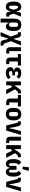

<svg xmlns="http://www.w3.org/2000/svg" viewBox="2872 -3728 1056 6841"><g transform="rotate(90 3400.5 -308.0)"><path d="M573 -109V0H510Q459 0 431.5 -21.5Q404 -43 400 -92L395 -153H379Q368 -94 349 -57.5Q330 -21 299.5 -4.5Q269 12 225 12Q160 12 118.5 -18Q77 -48 57 -109Q37 -170 37 -262Q37 -354 57 -415Q77 -476 119 -506.5Q161 -537 225 -537Q269 -537 301 -521Q333 -505 354 -468.5Q375 -432 385 -372H401L413 -447L433 -525H572L467 -265L521 -109ZM237 -102Q250 -102 261 -109Q272 -116 281.5 -131Q291 -146 298 -170L326 -262L298 -355Q291 -379 281.5 -394Q272 -409 261 -416Q250 -423 237 -423Q209 -423 196 -401.5Q183 -380 183 -323V-202Q183 -145 196 -123.5Q209 -102 237 -102Z M644 200V-262Q644 -360 668 -420.5Q692 -481 740 -509Q788 -537 861 -537Q979 -537 1031.5 -473Q1084 -409 1084 -262Q1084 -126 1044.5 -57Q1005 12 915 12Q875 12 842 -17Q809 -46 800 -87H784V200ZM858 -99Q893 -99 915.5 -125Q938 -151 938 -196V-336Q938 -381 918.5 -403.5Q899 -426 861 -426Q823 -426 803.5 -403.5Q784 -381 784 -336V-172Q784 -149 793 -132.5Q802 -116 818.5 -107.5Q835 -99 858 -99Z M1130 -525H1202Q1252 -525 1278 -506Q1304 -487 1314 -449L1361 -274H1375L1453 -525H1600L1448 -172L1541 91H1602V200H1530Q1481 200 1454.5 180.5Q1428 161 1418 124L1368 -67H1354L1270 200H1123L1282 -169L1191 -416H1130Z M1887 -109V0H1806Q1733 0 1697.5 -34.5Q1662 -69 1662 -140V-525H1802V-109Z M2266 0H2175Q2102 0 2066.5 -34.5Q2031 -69 2031 -140V-416H1906V-525H2315V-416H2171V-109H2266Z M2727 -166 2799 -78Q2763 -35 2708.5 -11.5Q2654 12 2583 12Q2488 12 2430.5 -31.5Q2373 -75 2373 -147Q2373 -201 2402.5 -231Q2432 -261 2486 -268V-284Q2434 -292 2409.5 -318Q2385 -344 2385 -387Q2385 -453 2437.5 -495Q2490 -537 2584 -537Q2631 -537 2668 -527.5Q2705 -518 2734.5 -499Q2764 -480 2788 -452L2708 -368Q2695 -388 2677 -401Q2659 -414 2638 -420.5Q2617 -427 2594 -427Q2561 -427 2543.5 -412Q2526 -397 2526 -373V-362Q2526 -338 2540.5 -325.5Q2555 -313 2585 -313H2668V-219H2573Q2543 -219 2528 -207Q2513 -195 2513 -171V-160Q2513 -129 2533.5 -114Q2554 -99 2599 -99Q2640 -99 2671.5 -116Q2703 -133 2727 -166Z M3180 0 3077 -217 3020 -151V0H2880V-525H3020V-305H3036L3084 -381L3150 -472Q3172 -502 3194.5 -513.5Q3217 -525 3259 -525H3310V-416H3251L3165 -318L3334 0Z M3726 0H3635Q3562 0 3526.5 -34.5Q3491 -69 3491 -140V-416H3366V-525H3775V-416H3631V-109H3726Z M4047 12Q3974 12 3924.5 -18Q3875 -48 3849.5 -109Q3824 -170 3824 -262Q3824 -355 3849.5 -416Q3875 -477 3924.5 -507Q3974 -537 4047 -537Q4120 -537 4169.5 -507Q4219 -477 4244.5 -416Q4270 -355 4270 -262Q4270 -170 4244.5 -109Q4219 -48 4169.5 -18Q4120 12 4047 12ZM4047 -99Q4085 -99 4104.5 -121.5Q4124 -144 4124 -189V-336Q4124 -381 4104.5 -403.5Q4085 -426 4047 -426Q4009 -426 3989.5 -403.5Q3970 -381 3970 -336V-189Q3970 -144 3989.5 -121.5Q4009 -99 4047 -99Z M4632 0H4452L4348 -416H4305V-525H4359Q4413 -525 4440.5 -503.5Q4468 -482 4478 -432L4519 -239L4537 -118H4553L4577 -239L4652 -525H4788Z M5078 -109V0H4997Q4924 0 4888.5 -34.5Q4853 -69 4853 -140V-525H4993V-109Z M5452 0 5349 -217 5292 -151V0H5152V-525H5292V-305H5308L5356 -381L5422 -472Q5444 -502 5466.5 -513.5Q5489 -525 5531 -525H5582V-416H5523L5437 -318L5606 0Z M6031 -367V-179Q6031 -149 6036.5 -132Q6042 -115 6052.5 -107.5Q6063 -100 6079 -100Q6103 -100 6115 -117Q6127 -134 6127 -179V-315Q6127 -359 6114 -390.5Q6101 -422 6067 -451L6157 -536Q6193 -514 6219 -481.5Q6245 -449 6259 -393.5Q6273 -338 6273 -248Q6273 -156 6251.5 -98.5Q6230 -41 6191.5 -14.5Q6153 12 6102 12Q6044 12 6010.5 -21Q5977 -54 5969 -124H5953Q5945 -54 5911.5 -21Q5878 12 5820 12Q5769 12 5730.5 -14.5Q5692 -41 5670.5 -98.5Q5649 -156 5649 -248Q5649 -337 5663.5 -392Q5678 -447 5704 -480.5Q5730 -514 5765 -536L5855 -451Q5821 -424 5808 -391.5Q5795 -359 5795 -315V-179Q5795 -134 5807 -117Q5819 -100 5843 -100Q5859 -100 5869.5 -107.5Q5880 -115 5885.5 -132Q5891 -149 5891 -179V-367ZM6071 -797 6003 -579 5914 -592 5945 -816Z M6641 0H6461L6357 -416H6314V-525H6368Q6422 -525 6449.5 -503.5Q6477 -482 6487 -432L6528 -239L6546 -118H6562L6586 -239L6661 -525H6797Z"/></g></svg>

Font: IBM Plex Sans Condensed
Style: Bold
Weight: 700
Width: 3
Designer: Mike Abbink, Paul van der Laan, Pieter van Rosmalen
Foundry: Bold Monday
Version: Version 3.201